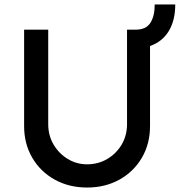

<svg xmlns="http://www.w3.org/2000/svg" viewBox="-20 -834 805 860"><path d="M370 6Q289 6 225 -29.5Q161 -65 124.5 -127.5Q88 -190 88 -269V-701H196V-278Q196 -227 220 -186.5Q244 -146 283.5 -122Q323 -98 370 -98Q420 -98 460.5 -122Q501 -146 525 -186.5Q549 -227 549 -278V-701H587Q634 -701 653.5 -731.5Q673 -762 673 -814H765Q765 -743 736 -695Q707 -647 652 -628V-269Q652 -190 615.5 -127.5Q579 -65 515 -29.5Q451 6 370 6Z"/></svg>

Font: Readex Pro
Style: Regular
Weight: 400
Designer: Bonnie Shaver-Troup, Thomas Jockin
Foundry: Lexend
Version: Version 1.204; ttfautohint (v1.8.4.7-5d5b)